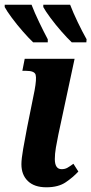

<svg xmlns="http://www.w3.org/2000/svg" viewBox="-32 -786 388 816"><path d="M165 10Q114 10 86.5 -16.5Q59 -43 59 -88Q59 -110 66.5 -153.5Q74 -197 83 -243L115 -402Q124 -451 119.5 -468Q115 -485 79 -485H63L73 -536H285L216 -214Q210 -185 205.5 -158.5Q201 -132 201 -110Q201 -67 230 -67Q244 -67 254.5 -73Q265 -79 280 -90L301 -57Q279 -33 247.5 -11.5Q216 10 165 10ZM273 -606Q254 -624 229 -652.5Q204 -681 182.5 -710Q161 -739 152 -756V-766H266Q279 -732 298.5 -691.5Q318 -651 336 -619L335 -606ZM109 -606Q90 -624 65 -652.5Q40 -681 18.5 -710Q-3 -739 -12 -756V-766H102Q115 -732 134.5 -691.5Q154 -651 171 -619V-606Z"/></svg>

Font: Noto Serif Condensed
Style: Bold Italic
Weight: 700
Width: 3
Italic angle: -12°
Designer: Monotype Design Team
Foundry: Monotype Imaging Inc.
Version: Version 2.014